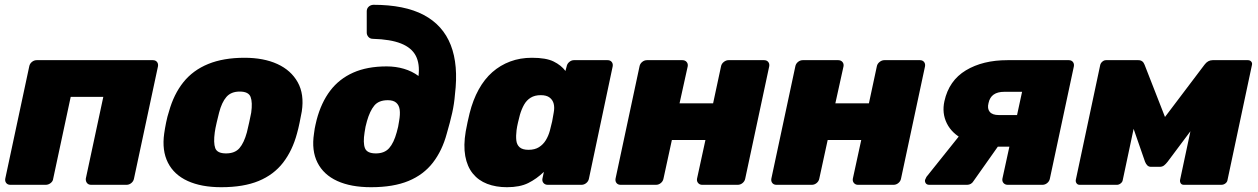

<svg xmlns="http://www.w3.org/2000/svg" viewBox="-20 -771 5249 801"><path d="M23 0Q12 0 6 -7.5Q0 -15 2 -26L102 -494Q104 -505 113 -512.5Q122 -520 133 -520H618Q629 -520 635 -512.5Q641 -505 639 -494L539 -26Q537 -15 528 -7.5Q519 0 508 0H360Q349 0 343 -7.5Q337 -15 338 -26L411 -367H275L202 -26Q201 -15 191.5 -7.5Q182 0 171 0Z M903 10Q820 10 763 -16Q706 -42 680.5 -92.5Q655 -143 665 -214Q668 -235 673 -260Q678 -285 685 -306Q705 -378 745 -428Q785 -478 848.5 -504Q912 -530 1000 -530Q1080 -530 1137 -504Q1194 -478 1222 -428Q1250 -378 1239 -306Q1235 -285 1230 -260Q1225 -235 1219 -214Q1200 -143 1161 -92.5Q1122 -42 1059 -16Q996 10 903 10ZM923 -131Q960 -131 979 -153Q998 -175 1010 -219Q1014 -234 1019.5 -260Q1025 -286 1028 -301Q1034 -344 1025.5 -366.5Q1017 -389 980 -389Q944 -389 924.5 -366.5Q905 -344 894 -301Q890 -286 884 -260Q878 -234 876 -219Q870 -175 878 -153Q886 -131 923 -131Z M1528 10Q1444 10 1387 -16Q1330 -42 1304.5 -92.5Q1279 -143 1290 -214Q1292 -228 1293 -235Q1294 -242 1296 -249.5Q1298 -257 1301 -271Q1320 -343 1357.5 -392.5Q1395 -442 1453.5 -468Q1512 -494 1593 -494Q1631 -494 1665 -484Q1699 -474 1726 -454Q1732 -505 1714.5 -538.5Q1697 -572 1653 -589.5Q1609 -607 1536 -609Q1524 -609 1517 -617Q1510 -625 1510 -635V-724Q1510 -735 1517.5 -742.5Q1525 -750 1537 -751Q1668 -751 1748 -708.5Q1828 -666 1860.5 -583Q1893 -500 1878 -377Q1875 -338 1866.5 -300Q1858 -262 1844 -214Q1825 -143 1786 -92.5Q1747 -42 1684 -16Q1621 10 1528 10ZM1548 -131Q1584 -131 1603.5 -153Q1623 -175 1635 -219Q1639 -233 1641 -242.5Q1643 -252 1645 -266Q1650 -294 1647.5 -313Q1645 -332 1633 -342.5Q1621 -353 1598 -353Q1560 -353 1541.5 -330.5Q1523 -308 1511 -266Q1507 -252 1505 -242.5Q1503 -233 1501 -219Q1494 -175 1502.5 -153Q1511 -131 1548 -131Z M2095 10Q2049 10 2012.5 -4Q1976 -18 1952.5 -47Q1929 -76 1921 -120Q1913 -164 1923 -223Q1927 -245 1930.5 -261Q1934 -277 1939 -298Q1953 -354 1977 -397.5Q2001 -441 2034 -470Q2067 -499 2108.5 -514.5Q2150 -530 2199 -530Q2258 -530 2289.5 -514.5Q2321 -499 2339 -475L2344 -494Q2346 -505 2355 -512.5Q2364 -520 2374 -520H2515Q2526 -520 2532 -512.5Q2538 -505 2536 -494L2437 -26Q2435 -15 2426 -7.5Q2417 0 2406 0H2265Q2254 0 2247.5 -7.5Q2241 -15 2243 -26L2249 -54Q2219 -25 2184 -7.5Q2149 10 2095 10ZM2185 -146Q2211 -146 2228.5 -157Q2246 -168 2257 -186Q2268 -204 2274 -226Q2280 -248 2283.5 -264.5Q2287 -281 2290 -301Q2294 -322 2290 -338Q2286 -354 2273 -364Q2260 -374 2236 -374Q2211 -374 2194 -363.5Q2177 -353 2166.5 -334.5Q2156 -316 2149 -292Q2145 -277 2141 -260Q2137 -243 2135 -228Q2132 -204 2134 -185.5Q2136 -167 2148 -156.5Q2160 -146 2185 -146Z M2569 0Q2558 0 2552 -7.5Q2546 -15 2548 -26L2648 -494Q2650 -505 2659 -512.5Q2668 -520 2679 -520H2827Q2838 -520 2844.5 -512.5Q2851 -505 2849 -494L2815 -340H2955L2988 -494Q2990 -505 2999.5 -512.5Q3009 -520 3019 -520H3168Q3179 -520 3185 -512.5Q3191 -505 3189 -494L3089 -26Q3087 -15 3078 -7.5Q3069 0 3058 0H2909Q2899 0 2892.5 -7.5Q2886 -15 2888 -26L2923 -187H2783L2748 -26Q2746 -15 2737 -7.5Q2728 0 2717 0Z M3219 0Q3208 0 3202 -7.5Q3196 -15 3198 -26L3298 -494Q3300 -505 3309 -512.5Q3318 -520 3329 -520H3477Q3488 -520 3494.5 -512.5Q3501 -505 3499 -494L3465 -340H3605L3638 -494Q3640 -505 3649.5 -512.5Q3659 -520 3669 -520H3818Q3829 -520 3835 -512.5Q3841 -505 3839 -494L3739 -26Q3737 -15 3728 -7.5Q3719 0 3708 0H3559Q3549 0 3542.5 -7.5Q3536 -15 3538 -26L3573 -187H3433L3398 -26Q3396 -15 3387 -7.5Q3378 0 3367 0Z M4184 0Q4173 0 4166.5 -7.5Q4160 -15 4162 -26L4191 -159H4121L4122 -164Q4050 -164 4000.5 -189Q3951 -214 3930 -256.5Q3909 -299 3920 -349Q3939 -435 4009.5 -477.5Q4080 -520 4183 -520H4439Q4450 -520 4456 -512.5Q4462 -505 4460 -494L4360 -26Q4358 -15 4349 -7.5Q4340 0 4329 0ZM3857 0Q3847 0 3842.5 -6Q3838 -12 3839 -20Q3840 -22 3841.5 -25.5Q3843 -29 3845 -33L3985 -208L4154 -175L4041 -15Q4037 -8 4030 -4Q4023 0 4015 0ZM4147 -291H4223L4244 -388H4170Q4142 -388 4125.5 -376.5Q4109 -365 4104 -341Q4098 -318 4109 -304.5Q4120 -291 4147 -291Z M4484 0Q4476 0 4471.5 -6Q4467 -12 4468 -20L4570 -500Q4572 -508 4579 -514Q4586 -520 4594 -520H4729Q4748 -520 4755 -501L4873 -199L4788 -214L5005 -501Q5019 -520 5039 -520H5186Q5195 -520 5200 -514Q5205 -508 5203 -500L5101 -20Q5100 -12 5092.5 -6Q5085 0 5075 0H4919Q4910 0 4906 -6Q4902 -12 4903 -20L4966 -316L5017 -318L4851 -96Q4844 -87 4836.5 -81Q4829 -75 4818 -75H4782Q4773 -75 4767 -80.5Q4761 -86 4757 -96L4681 -315L4726 -312L4664 -20Q4663 -12 4655.5 -6Q4648 0 4640 0Z"/></svg>

Font: Rubik Light ExtraBold
Style: Italic
Weight: 800
Italic angle: -12°
Version: Version 2.104